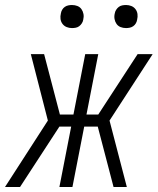

<svg xmlns="http://www.w3.org/2000/svg" viewBox="-51 -746 629 766"><path d="M29 0H-31L140 -265L72 -530H125L188 -289H242L289 -530H341L294 -289H341L498 -530H558L386 -265L455 0H402L339 -241H285L238 0H186L233 -241H186ZM452 -634Q440 -634 430 -638Q420 -642 414 -650.5Q408 -659 406 -670Q404 -681 407 -693Q408 -700 412.5 -707Q417 -714 423 -718.5Q429 -723 436.5 -724.5Q444 -726 452 -726Q463 -726 473 -722Q483 -718 489.5 -709.5Q496 -701 497.5 -690Q499 -679 496 -667Q495 -660 491 -653Q487 -646 480.5 -641.5Q474 -637 466.5 -635.5Q459 -634 452 -634ZM236 -634Q225 -634 215 -638Q205 -642 198.5 -650.5Q192 -659 190.5 -670Q189 -681 192 -693Q193 -700 197 -707Q201 -714 207.5 -718.5Q214 -723 221.5 -724.5Q229 -726 236 -726Q248 -726 258 -722Q268 -718 274 -709.5Q280 -701 282 -690Q284 -679 281 -667Q280 -660 275.5 -653Q271 -646 265 -641.5Q259 -637 251.5 -635.5Q244 -634 236 -634Z"/></svg>

Font: Lode Dark Term
Style: Italic
Weight: 400
Italic angle: -11°
Monospace: yes
Designer: Belleve Invis
Foundry: Belleve Invis
Version: Version 29.2.0